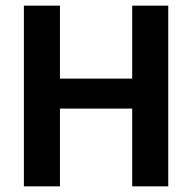

<svg xmlns="http://www.w3.org/2000/svg" viewBox="-20 -659 680 679"><path d="M192 0H64.5V-639H192ZM575 0H447.5V-639H575ZM138 -381H496V-275H138Z"/></svg>

Font: Anek Bangla
Style: Semi-bold
Weight: 600
Designer: Sulekha Rajkumar (Bangla), Yesha Goshar (Latin)
Foundry: Ek Type
Version: Version 1.002;March 21, 2022;FontCreator 13.0.0.2683 64-bit